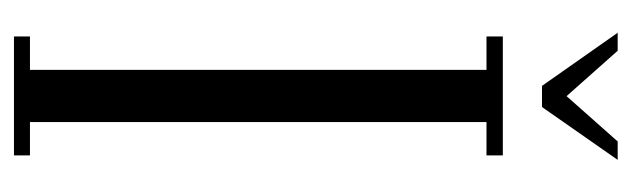

<svg xmlns="http://www.w3.org/2000/svg" viewBox="-335 -570 905 275"><g transform="rotate(90 117.5 -432.5)"><path d="M103 -756.3 26.9 -864.7H52.7L117.7 -791.5L182.6 -864.7H209L133.3 -756.3ZM32.2 0V-22.9H80.1V-676.8H32.2V-700.2H202.6V-676.8H154.8V-22.9H202.6V0Z"/></g></svg>

Font: Imbue
Style: Regular
Weight: 400
Designer: Tyler Finck
Foundry: Etcetera Type Company
Version: Version 0.910